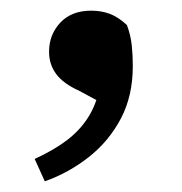

<svg xmlns="http://www.w3.org/2000/svg" viewBox="-20 -163 342 360"><path d="M64 177 45 135Q82 118 106 99.5Q130 81 145 57.5Q160 34 167 2L182 36L128 7Q99 -6 85.5 -24Q72 -42 72 -66Q72 -98 93 -120.5Q114 -143 151 -143Q170 -143 186 -137Q202 -131 218 -116Q225 -97 227 -78.5Q229 -60 229 -39Q229 17 206.5 59.5Q184 102 146.5 131.5Q109 161 64 177Z"/></svg>

Font: Source Serif 4 18pt SemiBold
Style: Regular
Weight: 600
Designer: Frank Grießhammer
Foundry: Adobe Systems Incorporated
Version: Version 4.004;hotconv 1.0.116;makeotfexe 2.5.65601